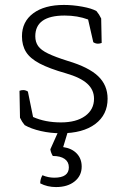

<svg xmlns="http://www.w3.org/2000/svg" viewBox="-20 -530 507 778"><path d="M61 -53 59 -162Q66 -165 74 -165Q84 -165 93 -159L114 -56Q163 -34 227 -34Q289 -34 325 -60Q361 -86 361 -130Q361 -166 333.5 -191Q306 -216 247 -233Q180 -252 141 -272.5Q102 -293 85.5 -319.5Q69 -346 69 -383Q69 -442 114.5 -476Q160 -510 239 -510Q275 -510 313.5 -503Q352 -496 371 -485Q382 -472 390 -455L392 -356Q384 -353 377 -353Q367 -353 358 -359L337 -451Q294 -467 242 -467Q123 -467 123 -383Q123 -360 134.5 -343.5Q146 -327 175 -313Q204 -299 255 -283Q339 -258 377.5 -221.5Q416 -185 416 -130Q416 -65 366 -27.5Q316 10 227 10Q185 10 145.5 1Q106 -8 80 -23Q69 -36 61 -53ZM184 75 222 -10H259L236 66Q271 71 291 92Q311 113 311 145Q311 182 282.5 205Q254 228 207 228Q172 228 143 213Q143 195 152 180Q175 190 200 190Q259 190 259 148Q259 126 242 114Q225 102 194 102Q186 89 184 75Z"/></svg>

Font: Scope One
Style: Regular
Weight: 400
Designer: Dalton Maag Ltd
Foundry: Dalton Maag Ltd
Version: Version 1.001; ttfautohint (v1.4.1) -l 11 -r 50 -G 50 -x 14 